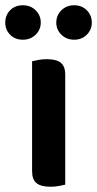

<svg xmlns="http://www.w3.org/2000/svg" viewBox="-54 -702 369 730"><path d="M138 8Q102 8 85 -5.5Q68 -19 68 -51V-469Q76 -471 91 -474Q106 -477 124 -477Q160 -477 177 -463.5Q194 -450 194 -418V0Q186 2 171 5Q156 8 138 8ZM101 -616Q101 -589 81.5 -570Q62 -551 33 -551Q3 -551 -15.5 -570Q-34 -589 -34 -616Q-34 -644 -15.5 -663Q3 -682 33 -682Q62 -682 81.5 -663Q101 -644 101 -616ZM295 -616Q295 -589 276 -570Q257 -551 228 -551Q199 -551 179.5 -570Q160 -589 160 -616Q160 -644 179.5 -663Q199 -682 228 -682Q257 -682 276 -663Q295 -644 295 -616Z"/></svg>

Font: Baloo Chettan 2 SemiBold
Style: Regular
Weight: 600
Designer: Maithili Shingre, Unnati Kotecha and Ek Type
Foundry: Ek Type
Version: Version 1.640;hotconv 1.0.111;makeotfexe 2.5.65597; ttfautoh